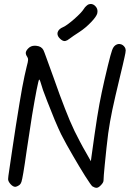

<svg xmlns="http://www.w3.org/2000/svg" viewBox="-20 -920 661 948"><path d="M275.9 -729.5Q263.7 -741.2 263.7 -753.9Q263.7 -757.3 264.6 -760.7Q269.5 -776.9 291.5 -786.1Q309.6 -793.9 346.2 -825.7Q382.3 -857.4 394 -876Q398.9 -884.3 406.2 -890.6Q413.6 -897.5 418.9 -898.9Q423.8 -900.4 427.7 -900.4Q440.9 -900.4 451.2 -889.2Q461.4 -878.4 461.4 -864.3Q461.4 -859.9 460.4 -854.5Q456.5 -838.4 429.7 -810.5Q402.8 -782.2 372.1 -762.2Q357.9 -753.4 343.3 -743.2Q329.1 -733.4 322.8 -728.5Q312 -719.7 303.2 -717.8Q300.8 -717.3 298.3 -717.3Q287.6 -717.8 275.9 -729.5ZM436 0Q429.7 -4.9 400.4 -50.8Q371.6 -96.7 340.3 -150.9Q323.2 -179.7 308.1 -207.5Q293 -234.9 282.2 -256.3Q270 -280.8 250 -328.1Q230.5 -375.5 212.9 -420.9Q201.2 -450.7 192.4 -475.1Q184.1 -499.5 181.2 -510.7Q179.7 -516.6 177.7 -521.5Q175.3 -526.4 173.8 -527.3Q172.4 -528.3 168.9 -514.2Q165.5 -500.5 160.6 -475.6Q151.4 -428.2 138.2 -349.6Q125.5 -270.5 112.3 -180.2Q106.4 -140.6 102.5 -112.8Q98.1 -85.4 95.2 -66.9Q89.4 -32.7 85.9 -22Q82 -11.2 76.7 -7.3Q71.8 -3.4 65.4 -0.5Q59.1 2.4 55.2 2.4Q44.4 2.4 32.2 -10.7Q20 -24.4 20 -35.6Q20 -38.6 21.5 -51.8Q23.4 -64.9 26.4 -85.4Q31.7 -123.5 40.5 -181.2Q49.3 -238.8 58.1 -297.4Q67.9 -357.9 76.2 -409.7Q85 -461.9 89.4 -486.3Q94.7 -514.2 101.1 -544.9Q107.9 -575.2 111.8 -591.3Q118.7 -616.2 118.7 -624.5Q119.1 -632.8 114.3 -639.6Q106.4 -650.9 107.4 -660.6Q108.9 -670.4 119.6 -681.2Q132.3 -694.3 151.9 -694.3Q155.8 -694.3 159.7 -693.8Q184.6 -691.4 194.3 -672.9Q196.8 -668.9 210.9 -629.4Q225.6 -589.8 243.7 -539.1Q276.9 -444.3 300.8 -383.8Q324.2 -322.8 348.1 -272.9Q360.8 -246.6 375 -220.2Q388.7 -193.8 405.8 -164.6Q413.6 -150.9 428.7 -124Q429.7 -131.8 431.6 -146.5Q440.4 -208.5 446.8 -254.9Q453.6 -301.8 459.5 -339.4Q470.7 -409.7 482.4 -463.9Q493.7 -518.1 512.7 -596.2Q526.9 -654.3 533.2 -671.4Q539.1 -688.5 548.3 -695.3Q549.3 -696.3 550.8 -697.3Q551.3 -697.8 551.8 -697.8Q562.5 -704.6 574.2 -702.1Q587.4 -699.7 596.2 -686.5Q600.1 -680.7 600.6 -671.9Q600.6 -671.4 600.6 -670.9Q600.6 -662.1 594.7 -636.7Q591.8 -621.6 586.4 -600.1Q581.5 -578.1 573.7 -546.9Q546.9 -436 534.7 -377.9Q522.5 -319.8 514.2 -261.2Q510.7 -236.3 505.9 -190.9Q501 -145.5 497.1 -105Q494.6 -77.6 492.7 -56.6Q491.2 -36.1 491.2 -29.3Q491.2 -19 478.5 -5.9Q466.3 7.3 456.5 7.3Q452.6 7.3 446.8 5.4Q440.9 2.9 436 0Z"/></svg>

Font: Casuwalt
Style: Regular
Weight: 400
Designer: Walter E Stewart
Version: 0.1